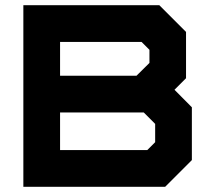

<svg xmlns="http://www.w3.org/2000/svg" viewBox="-20 -720 824 740"><path d="M70 0V-700H594L697 -597V-418.5L652.5 -374L719.5 -306.5V-103L616.5 0ZM211.5 -428H506L556 -477.5V-528L525.5 -558.5H211.5ZM211.5 -141.5H547.5L578 -172V-242.5L534 -286.5H211.5Z"/></svg>

Font: Tourney Expanded Black
Style: Regular
Weight: 900
Width: 7
Designer: Tyler Finck
Foundry: Etcetera Type Co
Version: Version 1.010; ttfautohint (v1.8.3)